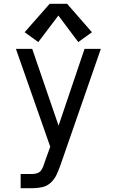

<svg xmlns="http://www.w3.org/2000/svg" viewBox="-20 -788 616 1013"><path d="M89 205H151Q177 205 202.5 199.5Q228 194 247.5 176Q267 158 278 134.5Q289 111 298 86L512 -530H426L289 -125L150 -530H64L245 -14L218 61Q214 74 209.5 86.5Q205 99 197.5 110Q190 121 177 125.5Q164 130 151 130H89ZM182 -566 288 -706 393 -566 465 -618 334 -768H242L110 -618Z"/></svg>

Font: Iosevka SS01 Extended
Style: Regular
Weight: 400
Width: 7
Monospace: yes
Designer: Belleve Invis
Foundry: Belleve Invis
Version: Version 3.4.7; ttfautohint (v1.8.3)